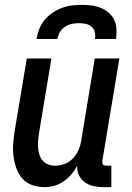

<svg xmlns="http://www.w3.org/2000/svg" viewBox="-20 -760 540 788"><path d="M163 8Q136 8 112 -0.5Q88 -9 72 -27Q56 -45 47.5 -68.5Q39 -92 35.5 -117.5Q32 -143 34 -169Q36 -195 40 -221L90 -520H191L139 -207Q137 -193 136 -178.5Q135 -164 136.5 -150Q138 -136 142.5 -123Q147 -110 156 -100Q165 -90 178 -85Q191 -80 206 -80Q225 -80 244.5 -87Q264 -94 278.5 -109Q293 -124 301.5 -143Q310 -162 313 -181L369 -520H470L400 -100Q400 -96 400 -92Q400 -88 402.5 -85Q405 -82 409 -81Q413 -80 418 -80H437V8H403Q382 8 362.5 3.5Q343 -1 328 -12Q313 -23 304 -41Q295 -59 297 -80Q287 -61 273 -44.5Q259 -28 241 -15.5Q223 -3 203 2.5Q183 8 163 8ZM130 -600Q133 -620 141 -640.5Q149 -661 163 -678Q177 -695 195.5 -707.5Q214 -720 234 -727.5Q254 -735 275 -737.5Q296 -740 316 -740Q336 -740 356 -737.5Q376 -735 394 -727.5Q412 -720 426.5 -707.5Q441 -695 449 -678Q457 -661 458 -640.5Q459 -620 456 -600H370Q372 -614 369 -628Q366 -642 356 -650.5Q346 -659 332 -662Q318 -665 304 -665Q290 -665 275 -662Q260 -659 247 -650.5Q234 -642 226 -628Q218 -614 216 -600Z"/></svg>

Font: Iosevka Semibold
Style: Italic
Weight: 600
Italic angle: -9°
Monospace: yes
Designer: Belleve Invis
Foundry: Belleve Invis
Version: Version 32.5.0; ttfautohint (v1.8.4)